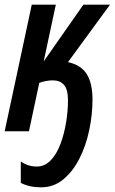

<svg xmlns="http://www.w3.org/2000/svg" viewBox="-24 -562 491 822"><path d="M152 240Q102 240 65 221V129Q95 151 133 151Q168 151 193.5 124Q219 97 235 54Q251 11 259 -38Q267 -87 267 -132Q267 -179 250 -198.5Q233 -218 202 -218Q188 -218 172 -215Q156 -212 144 -207L100 0H-4L112 -542H215L163 -299L333 -542H447L267 -296Q323 -284 347.5 -244.5Q372 -205 372 -136Q372 -71 358 -4.5Q344 62 316 117Q288 172 247 206Q206 240 152 240Z"/></svg>

Font: Noto Sans ExtraCondensed SemiBold
Style: Italic
Weight: 600
Width: 2
Italic angle: -12°
Designer: Monotype Design Team
Foundry: Monotype Imaging Inc.
Version: Version 2.013; ttfautohint (v1.8.4.7-5d5b)